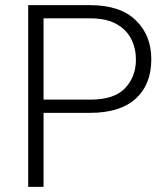

<svg xmlns="http://www.w3.org/2000/svg" viewBox="-20 -731 656 751"><path d="M332.5 -289.6H150.4V0H90.3V-710.9H332.5Q449.7 -710.9 510.7 -652.1Q571.8 -593.3 571.8 -499Q571.8 -400.4 510.7 -345Q449.7 -289.6 332.5 -289.6ZM332.5 -659.2H150.4V-341.3H332.5Q427.7 -341.3 469.7 -386.5Q511.7 -431.6 511.7 -498Q511.7 -541.5 493.4 -578.1Q475.1 -614.7 435.5 -637Q396 -659.2 332.5 -659.2Z"/></svg>

Font: Vazirmatn UI FD ExtraLight
Style: Regular
Weight: 200
Designer: Saber Rastikerdar
Foundry: Saber Rastikerdar
Version: Version 33.003